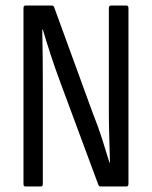

<svg xmlns="http://www.w3.org/2000/svg" viewBox="-20 -675 550 695"><path d="M72 0Q65 0 65 -9V-646Q65 -655 73 -655H167Q174 -655 176 -649L316 -265Q334 -221 349.5 -172.5Q365 -124 376 -87H378Q377 -127 375.5 -178Q374 -229 374 -269V-646Q374 -655 383 -655H437Q445 -655 445 -646V-9Q445 0 437 0H345Q338 0 336 -6L198 -378Q179 -429 163.5 -476.5Q148 -524 135 -568H133Q134 -522 134.5 -469.5Q135 -417 135 -372V-9Q135 0 128 0Z"/></svg>

Font: Sofia Sans Cond
Style: Regular
Weight: 400
Width: 3
Designer: Botio Nikoltchev, Ani Petrova
Foundry: lettersoup
Version: Version 4.100; ttfautohint (v1.8.3)